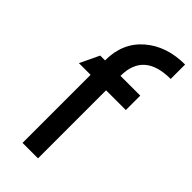

<svg xmlns="http://www.w3.org/2000/svg" viewBox="-227 -745 790 790"><g transform="rotate(45 168.0 -350.5)"><path d="M296 -396H181V0H91V-396H23L63 -480H91Q91 -582 160 -641.5Q229 -701 336 -701V-617Q181 -617 181 -480H296Z"/></g></svg>

Font: Baumans
Style: Regular
Weight: 400
Designer: Henadij Zarechnjuk
Foundry: Cyreal (www.cyreal.org)
Version: Version 001.001